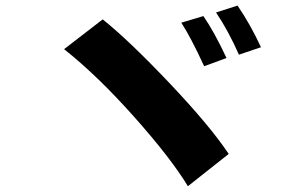

<svg xmlns="http://www.w3.org/2000/svg" viewBox="-20 -720 1040 680"><path d="M207 -545.9 343.8 -651.4Q437.5 -576.2 580.6 -425.3Q723.6 -274.4 790 -174.8L645.5 -60.5Q585 -160.2 455.1 -306.2Q325.2 -452.1 207 -545.9ZM622.1 -639.6 700.2 -663.1Q738.3 -608.4 782.2 -514.6L703.1 -485.4Q654.3 -590.8 622.1 -639.6ZM745.1 -675.8 821.3 -700.2Q866.2 -634.8 904.3 -552.7L826.2 -526.4Q788.1 -612.3 745.1 -675.8Z"/></svg>

Font: GenEi M Gothic v2 Heavy
Style: Regular
Weight: 800
Version: Version 2.0